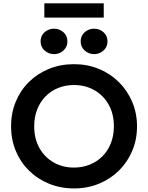

<svg xmlns="http://www.w3.org/2000/svg" viewBox="-20 -1092 870 1128"><path d="M415 15Q335.5 15 267.8 -12.8Q200 -40.5 150 -90Q100 -139.5 72.5 -206Q45 -272.5 45 -350Q45 -428 72.5 -494.5Q100 -561 150 -610.5Q200 -660 267.8 -687.5Q335.5 -715 415 -715Q494 -715 561.5 -687Q629 -659 679 -609Q729 -559 757 -492.8Q785 -426.5 785 -350Q785 -272.5 757 -206Q729 -139.5 679 -90Q629 -40.5 561.5 -12.8Q494 15 415 15ZM415 -107.5Q464.5 -107.5 507.2 -124.8Q550 -142 581.8 -173.8Q613.5 -205.5 631.2 -250.2Q649 -295 649 -350Q649 -423.5 618 -478Q587 -532.5 534 -562.5Q481 -592.5 415 -592.5Q365 -592.5 322.5 -575.5Q280 -558.5 248.2 -526.5Q216.5 -494.5 198.8 -450Q181 -405.5 181 -350Q181 -276.5 211.8 -222Q242.5 -167.5 295.5 -137.5Q348.5 -107.5 415 -107.5ZM297.5 -774Q266.5 -774 242.5 -794.8Q218.5 -815.5 218.5 -849Q218.5 -871.5 229.5 -888.2Q240.5 -905 258.8 -914.2Q277 -923.5 297.5 -923.5Q328.5 -923.5 352.2 -903Q376 -882.5 376 -849Q376 -826.5 365 -809.8Q354 -793 336 -783.5Q318 -774 297.5 -774ZM533 -774Q502 -774 478 -794.8Q454 -815.5 454 -849Q454 -871 465 -887.8Q476 -904.5 494 -914Q512 -923.5 533 -923.5Q564 -923.5 587.8 -903Q611.5 -882.5 611.5 -849Q611.5 -826.5 600.5 -809.8Q589.5 -793 571.5 -783.5Q553.5 -774 533 -774ZM240.5 -988.5V-1072.5H589.5V-988.5Z"/></svg>

Font: Geologica Cursive Medium
Style: Regular
Weight: 500
Designer: Sindre Bremnes, Frode Helland
Foundry: Monokrom Skriftforlag AS
Version: Version 1.010;gftools[0.9.28]